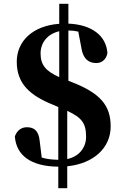

<svg xmlns="http://www.w3.org/2000/svg" viewBox="-20 -858 650 1008"><path d="M286 130H333V15C472 1 561 -82 561 -194C561 -304 508 -369 352 -429L339 -434V-698C358 -698 374 -696 391 -692L407 -608C417 -542 452 -527 486 -527C512 -527 537 -543 544 -579C538 -671 461 -729 339 -734V-838H291V-733C152 -723 68 -642 68 -534C68 -420 135 -357 261 -307L286 -296V-19C251 -20 224 -23 199 -31L188 -121C182 -171 160 -190 121 -190C95 -190 70 -176 58 -142C65 -42 143 16 286 17ZM333 -276C409 -241 432 -211 432 -140C432 -84 396 -36 333 -23ZM291 -453C222 -484 193 -516 193 -577C193 -636 231 -680 291 -694Z"/></svg>

Font: Source Han Serif KR Heavy
Style: Regular
Weight: 900
Designer: Ryoko NISHIZUKA 西塚涼子 (kana & ideographs); Frank Grießhammer (Latin, Greek & Cyrillic); Wenlong ZHANG 张文龙 (bopomofo); San
Foundry: Adobe
Version: Version 2.001;hotconv 1.1.0;makeotfexe 2.6.0